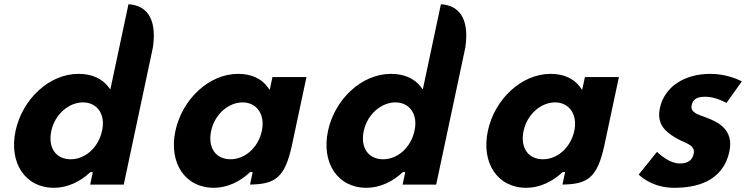

<svg xmlns="http://www.w3.org/2000/svg" viewBox="-20 -880 3601 915"><path d="M375.6 -392C442.6 -392 484.6 -335.4 466.1 -256C449.4 -177.7 386.4 -121 317 -121C244.8 -121 207.9 -177.8 224.5 -256C241.7 -335.5 307.8 -392 375.6 -392ZM237.7 15C302.1 15 363.9 -15.7 407.5 -57.1L410.2 -59.7H422.4L409.7 -0.3H569.7L708.7 -654.2C730 -800.5 671.6 -855.2 592.2 -859.7L505.9 -453.7L496.4 -466.1C466 -505.7 418.2 -528 353.9 -528C214 -528 86.1 -406.7 54.1 -256C22.1 -105.3 98.5 15 237.7 15ZM708.8 -654.5 708.7 -654C708.7 -654.1 708.7 -654.2 708.7 -654.2Z M999.4 15C1063.8 15 1125.6 -15.9 1169.3 -57.5L1171.9 -60.1H1184.2L1171.5 -0.5C1292.1 -2.1 1337.5 -32.7 1371.4 -188.2L1440.4 -512.6H1278.4L1265.4 -451.6L1256 -464.4C1226.2 -505.1 1178.8 -528 1114.9 -528C975.8 -528 847.9 -406.7 815.9 -256C783.8 -105.3 860.3 15 999.4 15ZM1136.3 -392C1202.9 -392 1244.7 -335.4 1227.8 -256C1211.2 -177.7 1148.1 -121 1078.7 -121C1006.5 -121 969.6 -177.8 986.2 -256C1003.1 -335.5 1068.9 -392 1136.3 -392Z M1864.6 -392C1931.6 -392 1973.6 -335.4 1955.1 -256C1938.4 -177.7 1875.4 -121 1806 -121C1733.8 -121 1696.9 -177.8 1713.5 -256C1730.7 -335.5 1796.8 -392 1864.6 -392ZM1726.7 15C1791.1 15 1852.9 -15.7 1896.5 -57.1L1899.2 -59.7H1911.4L1898.7 -0.3H2058.7L2197.7 -654.2C2219 -800.5 2160.6 -855.2 2081.2 -859.7L1994.9 -453.7L1985.4 -466.1C1955 -505.7 1907.2 -528 1842.9 -528C1703 -528 1575.1 -406.7 1543.1 -256C1511.1 -105.3 1587.5 15 1726.7 15ZM2197.8 -654.5 2197.7 -654C2197.7 -654.1 2197.7 -654.2 2197.7 -654.2Z M2488.4 15C2552.8 15 2614.6 -15.9 2658.3 -57.5L2660.9 -60.1H2673.2L2660.5 -0.5C2781.1 -2.1 2826.5 -32.7 2860.4 -188.2L2929.4 -512.6H2767.4L2754.4 -451.6L2745 -464.4C2715.2 -505.1 2667.8 -528 2603.9 -528C2464.8 -528 2336.9 -406.7 2304.9 -256C2272.8 -105.3 2349.3 15 2488.4 15ZM2625.3 -392C2691.9 -392 2733.7 -335.4 2716.8 -256C2700.2 -177.7 2637.1 -121 2567.7 -121C2495.5 -121 2458.6 -177.8 2475.2 -256C2492.1 -335.5 2557.9 -392 2625.3 -392Z M3124.8 -364.8C3108.8 -289.4 3149.6 -254.4 3194.3 -226.6C3237.2 -198 3295.7 -193.8 3285.8 -147.1C3276.7 -104.3 3240.8 -101 3218.6 -101C3172.6 -101 3127.2 -141.4 3111 -156.3L3023.7 -48.1C3038.3 -33.8 3095.6 15 3193 15C3289.6 15 3424.3 -9.4 3456 -158.5C3477.9 -261.5 3403.1 -299.2 3342.3 -320.9C3307.3 -334.5 3268.6 -343 3276.3 -379.1C3283 -410.7 3306.5 -419 3342.2 -419C3383.9 -419 3426.4 -398 3442.2 -389.6L3515.3 -492.2C3498.1 -501.3 3440.7 -528 3365.4 -528C3242.8 -528 3146.7 -467.6 3124.8 -364.8Z"/></svg>

Font: Hussar Nova
Style: RgIta
Weight: 700
Foundry: Cannot Into Space Fonts
Version: Version 0.99